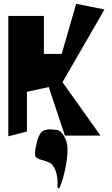

<svg xmlns="http://www.w3.org/2000/svg" viewBox="-20 -715 593 1014"><path d="M171.4 51.8Q172.4 45.4 174.6 35.2Q176.8 24.9 185.3 4.6Q193.8 -15.6 205.1 -22.5Q213.9 -27.8 224.9 -30Q235.8 -32.2 241.7 -32.2Q247.6 -32.2 262 -30.5Q276.4 -28.8 278.8 -28.8Q300.8 -26.9 318.6 4.4Q336.4 35.6 336.4 70.3V78.6Q336.4 121.1 324.2 179Q312 236.8 294.9 275.9Q293 279.3 289.6 279.3Q283.7 279.3 283.7 273.4V272.9Q287.6 187 252 151.4Q245.1 144.5 230.2 138.9Q215.3 133.3 201.7 130.1Q188 127 177 120.4Q166 113.8 165.5 105Q165.5 104 165.3 101.6Q165 99.1 165 98.1Q165 74.2 171.4 51.8ZM23.9 4.9V-630.9H211.9V-430.2H305.7L382.3 -694.8L531.7 -665L310.1 -280.8L510.7 1H322.8L237.3 -255.4L122.1 -230V-20.5Z"/></svg>

Font: Some Time Later
Style: Regular
Weight: 400
Version: Version 003.300